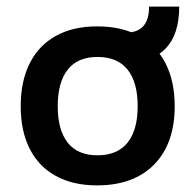

<svg xmlns="http://www.w3.org/2000/svg" viewBox="-20 -547 596 586"><path d="M276.1 -466.5Q351.5 -466.5 404.4 -437.5Q457.2 -408.5 485.2 -353.8Q513.2 -299.2 513.2 -222.8Q513.2 -109.2 450.8 -45.2Q388.2 18.8 276 18.8Q203 18.8 150.6 -9.9Q98.2 -38.5 70.8 -92.6Q43.2 -146.6 43.2 -223Q43.2 -299.3 70.8 -353.9Q98.2 -408.5 150.6 -437.5Q203 -466.5 276.1 -466.5ZM277.4 -373.2Q217.2 -373.2 186.8 -334.6Q156.2 -296 156.2 -223Q156.2 -150 186.7 -111.5Q217.2 -73 277.3 -73Q338.2 -73 369.2 -111.5Q400.2 -150 400.2 -223Q400.2 -296 369.3 -334.6Q338.4 -373.2 277.4 -373.2ZM366 -356.5V-447.8Q435 -447.8 435 -526.8H527Q527 -442.5 486.1 -399.5Q445.2 -356.5 366 -356.5Z"/></svg>

Font: Podkova VF Beta
Style: Regular
Weight: 400
Designer: Ilya Yudin
Foundry: Cyreal (www.cyreal.org)
Version: Version 2.100